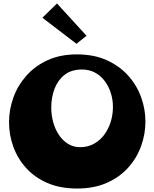

<svg xmlns="http://www.w3.org/2000/svg" viewBox="-20 -1072 889 1105"><path d="M424 13Q326 13 252.5 -19Q179 -51 130 -105.5Q81 -160 56.5 -228Q32 -296 32 -368Q32 -441 57 -510.5Q82 -580 131.5 -636Q181 -692 254 -725.5Q327 -759 422 -759Q520 -759 593.5 -726Q667 -693 717 -637.5Q767 -582 792 -513Q817 -444 817 -372Q817 -300 792 -231Q767 -162 717.5 -107Q668 -52 594.5 -19.5Q521 13 424 13ZM441 -225Q486 -225 521.5 -245Q557 -265 581 -298Q605 -331 617.5 -372Q630 -413 630 -456Q630 -499 617.5 -537.5Q605 -576 582 -606.5Q559 -637 526 -654.5Q493 -672 452 -672Q391 -672 352 -641.5Q313 -611 294 -561.5Q275 -512 275 -453Q275 -410 286 -369.5Q297 -329 318.5 -296.5Q340 -264 371 -244.5Q402 -225 441 -225ZM420 -820 224 -970 308 -1052 478 -866Z"/></svg>

Font: Marhey Light
Style: Regular
Weight: 300
Designer: Nur Syamsi & Bustanul Arifin
Foundry: Namelatype
Version: Version 1.000